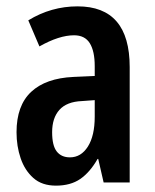

<svg xmlns="http://www.w3.org/2000/svg" viewBox="-20 -574 489 604"><path d="M224 -554Q388 -554 388 -363V0H306L289 -74H287Q263 -32 232.5 -11Q202 10 156 10Q112 10 85 -14Q58 -38 45 -76Q32 -114 32 -158Q32 -242 78 -285Q124 -328 211 -332L278 -335V-366Q278 -413 262.5 -438Q247 -463 213 -463Q166 -463 104 -428L69 -510Q141 -554 224 -554ZM237 -256Q190 -254 167 -228.5Q144 -203 144 -158Q144 -116 158.5 -97.5Q173 -79 200 -79Q235 -79 256.5 -113Q278 -147 278 -207V-259Z"/></svg>

Font: Noto Sans Sinhala ExtraCondensed SemiBold
Style: Regular
Weight: 600
Width: 2
Designer: Jelle Bosma - Monotype Design Team
Foundry: Monotype Imaging Inc.
Version: Version 2.006; ttfautohint (v1.8.4.7-5d5b)